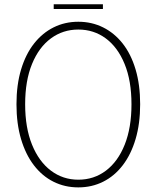

<svg xmlns="http://www.w3.org/2000/svg" viewBox="-20 -844 713 874"><path d="M336.5 9Q275 9 223.5 -16.8Q172 -42.5 134.2 -91.8Q96.5 -141 75.8 -211Q55 -281 55 -369.5Q55 -458 76 -527.8Q97 -597.5 135 -645.8Q173 -694 224.2 -719.5Q275.5 -745 336.5 -745Q397.5 -745 449 -719.5Q500.5 -694 538.5 -645.8Q576.5 -597.5 597.2 -527.8Q618 -458 618 -369.5Q618 -281 597.2 -211Q576.5 -141 538.8 -91.8Q501 -42.5 449.5 -16.8Q398 9 336.5 9ZM336.5 -26Q407.5 -26 462.2 -67.2Q517 -108.5 547.8 -185.8Q578.5 -263 578.5 -369.5Q578.5 -476.5 547.2 -552.8Q516 -629 461.5 -669.2Q407 -709.5 336.5 -709.5Q266.5 -709.5 211.8 -669.2Q157 -629 125.8 -552.8Q94.5 -476.5 94.5 -369.5Q94.5 -262.5 125.8 -185.5Q157 -108.5 211.8 -67.2Q266.5 -26 336.5 -26ZM224.5 -803V-824.5H448.5V-803Z"/></svg>

Font: Epilogue ExtraLight
Style: Regular
Weight: 250
Designer: Tyler Finck
Foundry: Etcetera Type Co
Version: Version 2.112